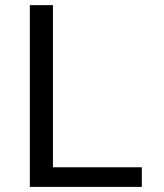

<svg xmlns="http://www.w3.org/2000/svg" viewBox="-20 -731 640 751"><path d="M187 -76.7V-710.9H96.7V0H534.7V-76.7Z"/></svg>

Font: RobotoMono Nerd Font
Style: Regular
Weight: 400
Monospace: yes
Designer: Google
Version: Version 3.000;Nerd Fonts 3.2.1